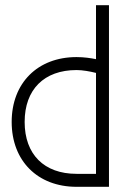

<svg xmlns="http://www.w3.org/2000/svg" viewBox="-20 -720 490 740"><path d="M275 0H400V-700H350V-492C330 -496 304 -500 275 -500C125 -500 25 -400 25 -250C25 -100 125 0 275 0ZM75 -250C75 -375 150 -450 275 -450C298 -450 326 -445 350 -439V-50H275C150 -50 75 -125 75 -250Z"/></svg>

Font: LS-VG5000 Light
Style: Regular
Weight: 400
Designer: Justin Bihan, 2021
Foundry: Justin Bihan, 2021
Version: Version 1.000;Glyphs 3.1.2 (3151)